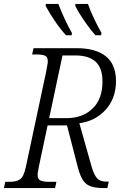

<svg xmlns="http://www.w3.org/2000/svg" viewBox="-38 -960 651 980"><path d="M-18 0 -11 -32H11Q45 -32 64 -44.5Q83 -57 94 -108L198 -596Q201 -613 203.5 -626.5Q206 -640 206 -647Q206 -670 191.5 -676Q177 -682 147 -682H126L133 -714H354Q451 -714 502.5 -672.5Q554 -631 554 -546Q554 -458 501.5 -400Q449 -342 367 -331L430 -108Q442 -67 457.5 -50Q473 -33 505 -33H517L510 0H494Q452 0 426.5 -8.5Q401 -17 386 -39.5Q371 -62 360 -103L304 -320H205L160 -108Q158 -96 156 -85Q154 -74 154 -67Q154 -45 169 -38.5Q184 -32 211 -32H250L243 0ZM302 -357Q383 -357 434 -405.5Q485 -454 485 -544Q485 -613 450 -645Q415 -677 347 -677H281L213 -357ZM449 -780Q431 -800 410.5 -828Q390 -856 372.5 -883.5Q355 -911 346 -930L347 -940H411Q422 -907 442 -865Q462 -823 480 -792L478 -780ZM299 -780Q280 -800 259.5 -828Q239 -856 222 -883.5Q205 -911 195 -930L196 -940H260Q272 -907 291.5 -865Q311 -823 329 -792L328 -780Z"/></svg>

Font: Noto Serif SemiCondensed Light
Style: Italic
Weight: 300
Width: 4
Italic angle: -12°
Designer: Monotype Design Team
Foundry: Monotype Imaging Inc.
Version: Version 2.013; ttfautohint (v1.8.4.7-5d5b)